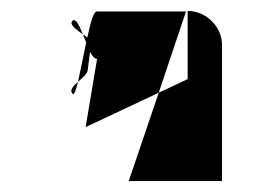

<svg xmlns="http://www.w3.org/2000/svg" viewBox="-20 -608 466 352"><path d="M113 -436C116 -433 119 -442 123 -458C114 -450 107 -443 113 -436ZM113 -570C106 -563 120 -554 132 -545C125 -562 119 -575 113 -570ZM123 -458C131 -465 141 -473 141 -481L145 -513C149 -505 154 -500 158 -500L137 -375L271 -438L321 -587H158C151 -587 146 -566 140 -539C138 -541 135 -543 132 -545L138 -530C133 -505 127 -477 123 -458ZM216 -276H387V-526C387 -559 358 -588 324 -588V-463L271 -438Z"/></svg>

Font: bitstorm
Style: maxext
Weight: 400
Version: Version 0.2